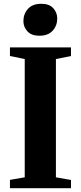

<svg xmlns="http://www.w3.org/2000/svg" viewBox="-20 -993 426 1013"><path d="M110.5 -57.5V-681.5L32.5 -697.5V-743H354.5V-697.5L275 -681.5V-57.5L354.5 -43.5V0H32.5V-44ZM187 -804.5Q146 -804.5 124.8 -827.5Q103.5 -850.5 103.5 -881.5Q103.5 -919.5 127.5 -946.2Q151.5 -973 197.5 -973H198.5Q240 -973 261 -949.8Q282 -926.5 282 -895.5Q282 -858 258 -831.2Q234 -804.5 188 -804.5Z"/></svg>

Font: Merriweather 72pt ExtraBold
Style: Regular
Weight: 800
Version: Version 2.100